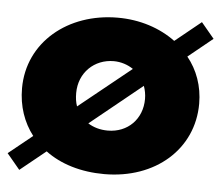

<svg xmlns="http://www.w3.org/2000/svg" viewBox="-52 -588 765 664"><g transform="rotate(5 330.5 -256.0)"><path d="M668 -484 623 -538 533 -465C479 -505 409 -528 332 -528C159 -528 23 -416 23 -256C23 -194 42 -139 76 -95L-7 -28L38 26L127 -46C179 -7 250 15 332 15C509 15 638 -98 638 -256C638 -317 618 -372 583 -415ZM211 -256C211 -327 264 -377 331 -377C356 -377 380 -369 399 -356L218 -210C213 -224 211 -239 211 -256ZM331 -136C304 -136 281 -143 262 -155L442 -301C447 -287 450 -272 450 -256C450 -186 400 -136 331 -136Z"/></g></svg>

Font: Hussar Techniczny
Style: Bold 
Weight: 700
Foundry: Cannot Into Space Fonts
Version: Version 0.77